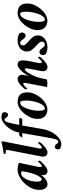

<svg xmlns="http://www.w3.org/2000/svg" viewBox="944 -1664 933 2862"><g transform="rotate(-90 1411.0 -233.5)"><path d="M311 -438Q337 -438 368.5 -432Q400 -426 415 -421L354 -129Q353 -126 352 -113.5Q351 -101 351 -97Q351 -90 354 -83Q357 -76 364 -76Q375 -76 391 -90Q407 -104 420 -118.5Q433 -133 434 -136Q439 -136 443 -125Q447 -114 447 -109Q441 -97 423.5 -78Q406 -59 383 -39Q360 -19 336 -5.5Q312 8 292 8Q267 8 249 -8.5Q231 -25 231 -57Q231 -60 231.5 -65Q232 -70 233 -75Q234 -81 235 -86Q236 -91 237 -94Q227 -76 204.5 -52Q182 -28 153.5 -10.5Q125 7 95 7Q54 7 32.5 -28Q11 -63 11 -112Q11 -178 40 -236.5Q69 -295 114.5 -340.5Q160 -386 212.5 -412Q265 -438 311 -438ZM256 -385Q231 -385 209 -364.5Q187 -344 170 -309.5Q153 -275 143.5 -233Q134 -191 134 -148Q134 -113 143.5 -96Q153 -79 169 -79Q186 -79 205.5 -107.5Q225 -136 243 -181Q261 -226 271 -274L290 -373Q280 -385 256 -385Z M599 -547Q601 -561 604.5 -576Q608 -591 608 -599Q608 -608 597 -612Q586 -616 572.5 -616.5Q559 -617 550 -617Q549 -617 548 -617Q546 -620 547.5 -631.5Q549 -643 552 -646Q572 -648 599 -652.5Q626 -657 652.5 -662Q679 -667 699.5 -672Q720 -677 728 -680Q732 -678 733 -672Q734 -666 734 -661Q734 -657 732 -644Q730 -631 727 -615.5Q724 -600 721 -588L631 -129Q630 -125 628.5 -113Q627 -101 627 -97Q627 -90 630.5 -83Q634 -76 641 -76Q652 -76 667.5 -90Q683 -104 696 -118.5Q709 -133 710 -136Q715 -136 719.5 -125Q724 -114 724 -109Q718 -97 700.5 -78Q683 -59 660 -39Q637 -19 613 -5.5Q589 8 569 8Q545 8 526 -8.5Q507 -25 507 -62Q507 -73 511 -93.5Q515 -114 516 -120Z M1088 -679Q1113 -679 1132.5 -673Q1152 -667 1160 -661Q1164 -655 1166.5 -647Q1169 -639 1169 -629Q1169 -611 1159 -596Q1149 -581 1132 -581Q1108 -581 1091 -604Q1084 -614 1076.5 -624Q1069 -634 1055 -634Q1033 -634 1017.5 -582Q1002 -530 979 -414H1076Q1079 -414 1080 -410Q1081 -406 1081 -402Q1081 -395 1077.5 -385Q1074 -375 1070 -369H970Q970 -369 965 -338Q960 -307 951.5 -259Q943 -211 934 -157Q925 -103 916 -57Q901 23 863.5 84Q826 145 780.5 179Q735 213 696 213Q671 213 651.5 207Q632 201 624 195Q620 189 617.5 181Q615 173 615 163Q615 145 625.5 130Q636 115 652 115Q675 115 693 139Q700 149 708.5 158.5Q717 168 730 168Q749 168 759.5 145Q770 122 779 73Q788 24 803 -53L857 -369H794Q792 -369 792 -372Q792 -377 799 -387Q806 -397 817 -405.5Q828 -414 839 -414H865Q877 -474 903.5 -523Q930 -572 963.5 -606.5Q997 -641 1030.5 -660Q1064 -679 1088 -679Z M1321 -438Q1362 -438 1394.5 -425Q1427 -412 1446 -380Q1465 -348 1465 -290Q1465 -237 1441.5 -184.5Q1418 -132 1380 -89Q1342 -46 1297 -20Q1252 6 1208 6Q1147 6 1108 -31.5Q1069 -69 1069 -139Q1069 -192 1091.5 -245Q1114 -298 1151 -341.5Q1188 -385 1232.5 -411.5Q1277 -438 1321 -438ZM1310 -399Q1283 -399 1261 -371.5Q1239 -344 1223.5 -301Q1208 -258 1199.5 -210Q1191 -162 1191 -122Q1191 -111 1192.5 -89.5Q1194 -68 1201 -50.5Q1208 -33 1224 -33Q1251 -33 1273 -60.5Q1295 -88 1310.5 -131Q1326 -174 1334.5 -220.5Q1343 -267 1343 -305Q1343 -321 1341.5 -343Q1340 -365 1333.5 -382Q1327 -399 1310 -399Z M1717 -311Q1716 -303 1712 -287Q1708 -271 1707 -268Q1718 -293 1738 -322.5Q1758 -352 1782 -378Q1806 -404 1830 -421Q1854 -438 1872 -438Q1913 -438 1927.5 -417Q1942 -396 1942 -354Q1942 -338 1938.5 -313Q1935 -288 1930.5 -264.5Q1926 -241 1923 -228L1904 -129Q1903 -126 1901.5 -113.5Q1900 -101 1900 -97Q1900 -90 1903.5 -83Q1907 -76 1914 -76Q1925 -76 1940.5 -90Q1956 -104 1969 -118.5Q1982 -133 1983 -136Q1988 -136 1992.5 -125Q1997 -114 1997 -109Q1991 -97 1973.5 -78Q1956 -59 1933 -39Q1910 -19 1886 -5.5Q1862 8 1842 8Q1818 8 1799 -8.5Q1780 -25 1780 -62Q1780 -73 1784 -93.5Q1788 -114 1789 -120L1811 -236Q1813 -242 1815.5 -258Q1818 -274 1820.5 -290Q1823 -306 1823 -311Q1823 -319 1819.5 -325Q1816 -331 1808 -331Q1798 -331 1780 -311Q1762 -291 1742 -256.5Q1722 -222 1704 -179Q1686 -136 1676 -89L1656 0Q1649 2 1629.5 4Q1610 6 1602 6Q1594 6 1573.5 4Q1553 2 1544 0L1602 -302Q1603 -305 1604.5 -317.5Q1606 -330 1606 -334Q1606 -341 1603 -347.5Q1600 -354 1592 -354Q1582 -354 1565.5 -340.5Q1549 -327 1536.5 -312.5Q1524 -298 1522 -295Q1517 -295 1513 -306Q1509 -317 1509 -321Q1515 -333 1532 -352Q1549 -371 1571 -391Q1593 -411 1616.5 -424.5Q1640 -438 1660 -438Q1689 -438 1707.5 -420.5Q1726 -403 1726 -369Q1726 -359 1722.5 -339Q1719 -319 1717 -311Z M2239 -438Q2278 -438 2304 -429.5Q2330 -421 2346 -408Q2353 -401 2355 -388Q2357 -375 2357 -369Q2357 -353 2344 -336Q2331 -319 2308 -319Q2290 -319 2275 -334.5Q2260 -350 2250 -364Q2240 -379 2230 -389.5Q2220 -400 2203 -400Q2187 -400 2175.5 -387.5Q2164 -375 2164 -355Q2164 -337 2180 -318.5Q2196 -300 2218 -281.5Q2240 -263 2258 -245Q2275 -229 2294 -204.5Q2313 -180 2313 -134Q2313 -91 2288 -59Q2263 -27 2222.5 -10Q2182 7 2134 7Q2105 7 2076.5 -1.5Q2048 -10 2032 -23Q2025 -31 2022.5 -42Q2020 -53 2020 -61Q2020 -80 2033 -96.5Q2046 -113 2067 -113Q2085 -113 2098 -101Q2111 -89 2125 -69Q2138 -52 2149 -42Q2160 -32 2178 -32Q2194 -32 2208 -46.5Q2222 -61 2222 -74Q2222 -96 2204.5 -116Q2187 -136 2164 -156.5Q2141 -177 2122 -197Q2104 -217 2089 -238Q2074 -259 2074 -303Q2074 -342 2095.5 -372.5Q2117 -403 2154.5 -420.5Q2192 -438 2239 -438Z M2645 -438Q2686 -438 2718.5 -425Q2751 -412 2770 -380Q2789 -348 2789 -290Q2789 -237 2765.5 -184.5Q2742 -132 2704 -89Q2666 -46 2621 -20Q2576 6 2532 6Q2471 6 2432 -31.5Q2393 -69 2393 -139Q2393 -192 2415.5 -245Q2438 -298 2475 -341.5Q2512 -385 2556.5 -411.5Q2601 -438 2645 -438ZM2634 -399Q2607 -399 2585 -371.5Q2563 -344 2547.5 -301Q2532 -258 2523.5 -210Q2515 -162 2515 -122Q2515 -111 2516.5 -89.5Q2518 -68 2525 -50.5Q2532 -33 2548 -33Q2575 -33 2597 -60.5Q2619 -88 2634.5 -131Q2650 -174 2658.5 -220.5Q2667 -267 2667 -305Q2667 -321 2665.5 -343Q2664 -365 2657.5 -382Q2651 -399 2634 -399Z"/></g></svg>

Font: Amiri
Style: Bold Italic
Weight: 700
Italic angle: 10°
Designer: Khaled Hosny
Version: Version 0.113